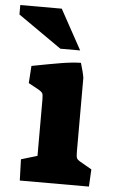

<svg xmlns="http://www.w3.org/2000/svg" viewBox="-90 -793 491 830"><g transform="rotate(5 155.5 -378.0)"><path d="M25 -92 95 -113V-356Q95 -378 91.5 -384.5Q88 -391 74 -399L30 -423L35 -498Q118 -514 163.5 -521.5Q209 -529 247 -530Q260 -487 263 -466V-146Q263 -125 266 -118Q269 -111 283 -103L332 -75L328 0H28ZM-36 -715V-756H144L239 -583H153Z"/></g></svg>

Font: Suez One
Style: Regular
Weight: 400
Version: Version 1.000